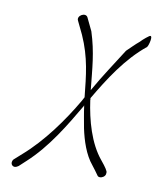

<svg xmlns="http://www.w3.org/2000/svg" viewBox="-75 -712 627 757"><g transform="rotate(10 238.5 -333.0)"><path d="M21 -32C19 -22 26 -14 35 -14C40 -14 46 -17 50 -20L77 -45C155 -116 213 -214 261 -296C262 -297 262 -297 262 -298C262 -299 262 -300 263 -300C267 -269 273 -240 278 -211C288 -164 305 -110 336 -73C345 -61 354 -50 362 -38C364 -34 368 -32 373 -32C383 -32 393 -39 395 -48C396 -53 396 -58 394 -61L389 -70C385 -76 378 -86 367 -99C318 -158 294 -246 283 -325C283 -328 284 -330 282 -332C332 -417 389 -507 467 -570C473 -575 487 -629 466 -612C460 -608 453 -602 445 -595L435 -585C419 -572 405 -557 388 -541C353 -485 314 -428 278 -364C269 -450 266 -512 240 -593L215 -645C205 -663 171 -644 181 -625L206 -573C244 -488 250 -418 259 -332L251 -317C201 -231 133 -136 56 -69L28 -44C24 -41 22 -37 21 -32Z"/></g></svg>

Font: Stray Cat
Style: UltCnObl
Weight: 400
Version: Version 1.0